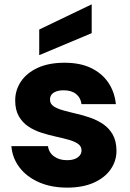

<svg xmlns="http://www.w3.org/2000/svg" viewBox="-20 -854 598 882"><path d="M288.7 7.9Q214.8 7.9 158.3 -17.1Q101.7 -42.2 69 -85.6Q36.4 -129 32.3 -182.7H200.5Q204 -153.5 228 -135.8Q251.9 -118.2 287.3 -118.2Q309.2 -118.2 324 -124Q338.8 -129.9 346.7 -140.1Q354.5 -150.4 354.5 -163Q354.5 -182.3 337.7 -193.7Q321 -205 294.1 -212.4Q267.2 -219.8 234.5 -227Q201.8 -234.1 169.4 -244.6Q137 -255 110.1 -273Q83.2 -291 66.5 -320Q49.8 -349 49.8 -392.5Q49.8 -440.2 76.3 -479.7Q102.8 -519.1 153.5 -542.5Q204.2 -565.8 276.6 -565.8Q349.1 -565.8 399.3 -541.1Q449.5 -516.5 478.1 -473.8Q506.6 -431.1 512.3 -375.6H354.4Q350.9 -404.7 329.7 -422Q308.5 -439.2 272 -439.2Q252.1 -439.2 237.9 -433.8Q223.8 -428.5 216.7 -419.2Q209.7 -409.9 209.7 -396.2Q209.7 -376.9 226.2 -365.9Q242.6 -354.8 269.6 -347.2Q296.6 -339.6 329 -332.1Q361.5 -324.7 393.6 -313.7Q425.8 -302.7 453.3 -284.2Q480.7 -265.7 497.6 -236.4Q514.6 -207 515.1 -161.9Q515.1 -113.8 487.7 -75.2Q460.4 -36.6 409.7 -14.3Q359 7.9 288.7 7.9ZM160.2 -718.4 401.2 -834.1V-701.7L160.2 -600.6Z"/></svg>

Font: Poppins Variable
Style: Regular
Weight: 100
Designer: Jonny Pinhorn
Foundry: Indian Type Foundry
Version: Version 6.000